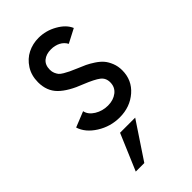

<svg xmlns="http://www.w3.org/2000/svg" viewBox="-231 -575 877 877"><g transform="rotate(-45 207.0 -137.0)"><path d="M214.8 9.8Q155.3 9.8 105.2 -21.7Q55.2 -53.2 41 -98.6L116.2 -128.9Q121.6 -102.1 150.6 -84.2Q179.7 -66.4 214.8 -66.4Q250 -66.4 273.7 -84.7Q297.4 -103 297.4 -134.8Q297.4 -162.6 276.6 -178.5Q255.9 -194.3 205.1 -214.8Q133.8 -241.7 98.9 -276.6Q64 -311.5 64 -367.7Q64 -411.6 85.2 -444.6Q106.4 -477.5 138.9 -493.7Q171.4 -509.8 209 -509.8Q256.3 -509.8 298.6 -485.8Q340.8 -461.9 355 -427.7L287.6 -392.6Q277.3 -412.1 257.3 -422.4Q237.3 -432.6 212.4 -432.6Q180.7 -432.6 161.6 -416.7Q142.6 -400.9 142.6 -370.1Q142.6 -356.9 147 -346.7Q151.4 -336.4 157 -329.3Q162.6 -322.3 176.5 -314.2Q190.4 -306.2 201.2 -301Q211.9 -295.9 234.9 -286.1Q258.8 -276.4 274.9 -268.8Q291 -261.2 311.8 -247.6Q332.5 -233.9 345 -219.2Q357.4 -204.6 366.2 -182.6Q375 -160.6 375 -134.8Q375 -71.3 328.4 -30.8Q281.7 9.8 214.8 9.8ZM146.5 236.3H91.3L166 60.1H263.7Z"/></g></svg>

Font: Now
Style: Regular
Weight: 400
Designer: Alfredo Marco Pradil
Foundry: Alfredo Marco Pradil
Version: Version 1.002;PS 001.002;hotconv 1.0.88;makeotf.lib2.5.64775